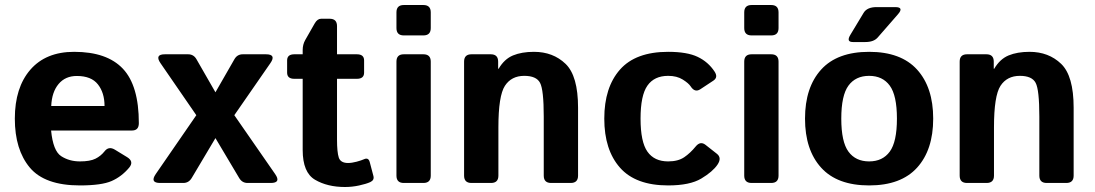

<svg xmlns="http://www.w3.org/2000/svg" viewBox="-20 -729 4363 765"><path d="M39.1 -256.3Q39.1 -379.9 100.8 -451.2Q162.6 -522.5 275.4 -522.5Q406.2 -522.5 469.7 -455.1Q533.2 -387.7 533.2 -238.3Q533.2 -209 505.9 -209H183.6Q191.4 -127.9 223.6 -106.9Q255.9 -85.9 298.3 -85.9Q338.9 -85.9 360.4 -96.7Q381.8 -107.4 396.5 -126Q413.1 -147.5 437.5 -132.8L486.3 -103Q515.1 -85.4 494.6 -61Q464.8 -25.4 424.8 -7.8Q384.8 9.8 298.3 9.8Q158.2 9.8 98.6 -61.5Q39.1 -132.8 39.1 -256.3ZM184.1 -306.6H396.5Q396.5 -359.4 370.1 -392.8Q343.8 -426.3 286.1 -426.3Q240.2 -426.3 213.4 -394.3Q186.5 -362.3 184.1 -306.6Z M618.2 0Q576.2 0 600.6 -35.6L762.2 -270L619.6 -477.1Q595.2 -512.7 637.2 -512.7H729.5Q751.5 -512.7 762.7 -493.2L838.4 -361.3L914.1 -493.2Q925.3 -512.7 947.3 -512.7H1039.6Q1082 -512.7 1057.1 -477.1L913.6 -270L1076.2 -35.6Q1101.1 0 1058.6 0H966.3Q944.8 0 933.1 -19.5L838.4 -178.7L743.7 -19.5Q731.9 0 710.4 0Z M1152.8 -415Q1124 -415 1124 -439.5V-488.3Q1124 -512.7 1152.8 -512.7H1186V-529.8Q1186 -551.8 1196.3 -569.8L1233.9 -635.7Q1244.6 -654.3 1259.3 -654.3H1293.5Q1322.8 -654.3 1322.8 -625V-512.7H1401.9Q1430.7 -512.7 1430.7 -488.3V-439.5Q1430.7 -415 1401.9 -415H1322.8V-172.9Q1322.8 -123 1329.8 -101.3Q1336.9 -79.6 1366.7 -79.6Q1381.8 -79.6 1400.9 -84.7Q1419.9 -89.8 1430.7 -94.7Q1447.8 -102.5 1453.1 -83.5L1467.8 -27.8Q1472.2 -11.2 1455.1 -3.4Q1439 3.9 1410.9 10Q1382.8 16.1 1354.5 16.1Q1284.7 16.1 1235.4 -12.7Q1186 -41.5 1186 -131.3V-415Z M1588.9 0Q1559.6 0 1559.6 -29.3V-483.4Q1559.6 -512.7 1588.9 -512.7H1667Q1696.3 -512.7 1696.3 -483.4V-29.3Q1696.3 0 1667 0ZM1588.9 -587.9Q1559.6 -587.9 1559.6 -617.2V-679.7Q1559.6 -709 1588.9 -709H1667Q1696.3 -709 1696.3 -679.7V-617.2Q1696.3 -587.9 1667 -587.9Z M1858.4 0Q1829.1 0 1829.1 -29.3V-483.4Q1829.1 -512.7 1858.4 -512.7H1935.5Q1964.8 -512.7 1964.8 -483.4V-455.1H1966.8Q1989.3 -493.7 2023.9 -508.1Q2058.6 -522.5 2107.4 -522.5Q2183.6 -522.5 2233.4 -474.6Q2283.2 -426.8 2283.2 -299.8V-29.3Q2283.2 0 2253.9 0H2175.8Q2146.5 0 2146.5 -29.3V-264.6Q2146.5 -371.1 2131.8 -398.9Q2117.2 -426.8 2068.8 -426.8Q2017.6 -426.8 1991.7 -387Q1965.8 -347.2 1965.8 -221.7V-29.3Q1965.8 0 1936.5 0Z M2387.7 -256.3Q2387.7 -380.9 2450.2 -451.7Q2512.7 -522.5 2642.1 -522.5Q2717.8 -522.5 2759.8 -502.4Q2801.8 -482.4 2827.1 -443.8Q2842.3 -420.9 2822.3 -407.7L2770.5 -373.5Q2748.5 -358.9 2731.9 -384.8Q2723.6 -397.5 2700.2 -412.1Q2676.8 -426.8 2642.1 -426.8Q2586.9 -426.8 2559.6 -387.9Q2532.2 -349.1 2532.2 -256.3Q2532.2 -163.6 2559.6 -124.8Q2586.9 -85.9 2642.1 -85.9Q2681.6 -85.9 2706.1 -102.5Q2730.5 -119.1 2752 -145.5Q2770.5 -168 2791 -151.9L2836.4 -116.2Q2856.9 -100.1 2838.9 -73.2Q2819.8 -44.9 2774.2 -17.6Q2728.5 9.8 2642.1 9.8Q2512.7 9.8 2450.2 -61Q2387.7 -131.8 2387.7 -256.3Z M2974.6 0Q2945.3 0 2945.3 -29.3V-483.4Q2945.3 -512.7 2974.6 -512.7H3052.7Q3082 -512.7 3082 -483.4V-29.3Q3082 0 3052.7 0ZM2974.6 -587.9Q2945.3 -587.9 2945.3 -617.2V-679.7Q2945.3 -709 2974.6 -709H3052.7Q3082 -709 3082 -679.7V-617.2Q3082 -587.9 3052.7 -587.9Z M3187.5 -256.3Q3187.5 -380.9 3251.7 -451.7Q3315.9 -522.5 3442.9 -522.5Q3569.8 -522.5 3634 -451.7Q3698.2 -380.9 3698.2 -256.3Q3698.2 -131.8 3634 -61Q3569.8 9.8 3442.9 9.8Q3315.9 9.8 3251.7 -61Q3187.5 -131.8 3187.5 -256.3ZM3332 -256.3Q3332 -163.6 3360.6 -124.8Q3389.2 -85.9 3442.9 -85.9Q3496.6 -85.9 3525.1 -124.8Q3553.7 -163.6 3553.7 -256.3Q3553.7 -349.1 3525.1 -387.9Q3496.6 -426.8 3442.9 -426.8Q3389.2 -426.8 3360.6 -387.9Q3332 -349.1 3332 -256.3ZM3378.4 -561.5Q3350.6 -561.5 3368.2 -590.3L3420.9 -677.7Q3434.6 -700.7 3472.7 -700.7H3546.9Q3583 -700.7 3557.6 -671.9L3477.1 -579.6Q3461.4 -561.5 3427.7 -561.5Z M3833 0Q3803.7 0 3803.7 -29.3V-483.4Q3803.7 -512.7 3833 -512.7H3910.2Q3939.5 -512.7 3939.5 -483.4V-455.1H3941.4Q3963.9 -493.7 3998.5 -508.1Q4033.2 -522.5 4082 -522.5Q4158.2 -522.5 4208 -474.6Q4257.8 -426.8 4257.8 -299.8V-29.3Q4257.8 0 4228.5 0H4150.4Q4121.1 0 4121.1 -29.3V-264.6Q4121.1 -371.1 4106.4 -398.9Q4091.8 -426.8 4043.5 -426.8Q3992.2 -426.8 3966.3 -387Q3940.4 -347.2 3940.4 -221.7V-29.3Q3940.4 0 3911.1 0Z"/></svg>

Font: Istok
Style: Bold
Weight: 700
Designer: Andrey V. Panov
Foundry: Andrey V. Panov
Version: Version 1.0.1